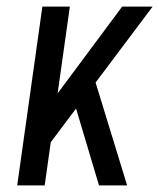

<svg xmlns="http://www.w3.org/2000/svg" viewBox="-20 -560 481 580"><path d="M82 -181 349 -540H441L106 -94ZM108 -540H191L115 0H32ZM197 -275 261 -336 364 0H279Z"/></svg>

Font: Pathway Extreme Condensed
Style: Italic
Weight: 400
Width: 3
Italic angle: -8°
Version: Version 1.001;gftools[0.9.26]